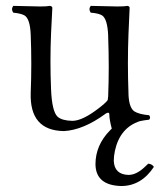

<svg xmlns="http://www.w3.org/2000/svg" viewBox="-20 -434 547 650"><path d="M501 130.9Q458.5 195.3 391.1 195.8Q304.2 193.8 303.2 122.1Q303.2 57.1 353 6.8Q356.4 3.4 358.4 1.5Q350.1 -29.8 350.1 -46.9Q350.1 -56.2 338.4 -49.8Q336.9 -48.8 335.9 -47.9Q262.2 5.9 196.8 9.8Q79.6 8.3 84 -120.1Q87.9 -217.8 84 -315.9Q82 -370.1 63 -381.8Q50.8 -388.7 24.9 -391.1Q16.6 -402.8 24.9 -414.1Q95.2 -412.1 116.2 -412.1Q138.7 -412.1 148.9 -414.1Q155.8 -413.1 157.2 -408.2Q157.2 -407.2 152.8 -319.8Q148.9 -226.6 152.8 -132.8Q155.8 -56.2 175.3 -38.6Q190.9 -25.4 225.1 -24.9Q259.3 -24.9 315.4 -68.4Q324.2 -75.2 331.1 -81.1Q343.8 -92.8 344.7 -95.7Q345.7 -100.1 346.2 -107.9Q350.1 -205.6 346.2 -310.1Q346.2 -312.5 346.2 -314Q343.8 -369.6 325.7 -381.8Q313.5 -389.2 287.1 -391.1Q278.8 -402.8 287.1 -414.1Q357.4 -412.1 377.9 -412.1Q401.4 -412.1 412.1 -414.1Q418 -412.6 418.9 -408.2Q418.9 -407.2 415 -319.8Q411.1 -222.2 415 -117.7Q415 -115.2 415 -113.8Q417 -69.3 434.6 -57.1Q450.7 -46.9 484.9 -43.9Q491.2 -35.6 484.9 -28.8Q467.3 -26.9 453.6 -23.9Q386.2 -2 369.1 76.2Q365.2 94.2 365.2 110.8Q367.2 156.7 415 158.2Q443.4 158.2 474.1 127.4Q477.5 124 481.9 120.1Q494.6 121.1 501 130.9Z"/></svg>

Font: Linux Libertine Display O
Style: Regular
Weight: 400
Designer: Philipp H. Poll
Foundry: Philipp H. Poll
Version: Version 5.0.9